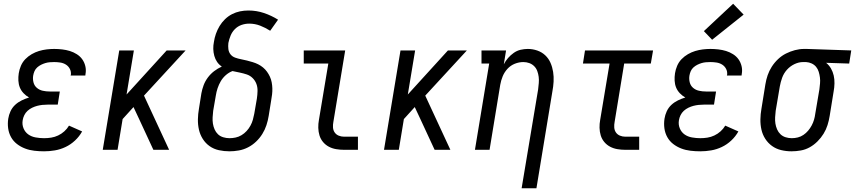

<svg xmlns="http://www.w3.org/2000/svg" viewBox="-20 -799 4560 1024"><path d="M215 8Q189 8 163 5Q137 2 113.5 -7Q90 -16 70.5 -31Q51 -46 39 -67.5Q27 -89 23.5 -114.5Q20 -140 24 -166Q27 -186 36 -205.5Q45 -225 60.5 -239.5Q76 -254 95.5 -263.5Q115 -273 135 -279Q119 -288 106 -301.5Q93 -315 86 -332Q79 -349 78 -369Q77 -389 80 -408Q83 -428 91.5 -448Q100 -468 115 -483.5Q130 -499 149 -510Q168 -521 188 -527Q208 -533 228.5 -535.5Q249 -538 269 -538Q290 -538 311.5 -535.5Q333 -533 352.5 -527Q372 -521 389.5 -510Q407 -499 418.5 -483Q430 -467 435 -446.5Q440 -426 436 -404Q436 -402 435.5 -400Q435 -398 435 -396H357Q357 -397 357 -398Q357 -399 358 -400Q360 -417 352.5 -431.5Q345 -446 331.5 -454.5Q318 -463 301.5 -465.5Q285 -468 269 -468Q257 -468 245 -467Q233 -466 221.5 -462.5Q210 -459 199 -453.5Q188 -448 178.5 -439.5Q169 -431 164 -419.5Q159 -408 157 -396Q154 -378 158.5 -360Q163 -342 176.5 -330.5Q190 -319 208 -315Q226 -311 245 -311H299L288 -241H234Q220 -241 206 -239.5Q192 -238 178.5 -234.5Q165 -231 151.5 -224.5Q138 -218 127 -208Q116 -198 109.5 -184.5Q103 -171 101 -158Q97 -135 105.5 -114.5Q114 -94 131 -82Q148 -70 170.5 -66Q193 -62 215 -62Q234 -62 253 -65Q272 -68 290 -76.5Q308 -85 323 -98.5Q338 -112 348 -129L418 -98Q403 -71 380 -49.5Q357 -28 329.5 -15Q302 -2 273 3Q244 8 215 8Z M528 0 616 -530H694L655 -295L869 -530H970L748 -289L882 0H798L722 -164L692 -228L634 -164L607 0Z M1204 8Q1175 8 1147.5 2Q1120 -4 1098 -19.5Q1076 -35 1061.5 -58Q1047 -81 1041 -107.5Q1035 -134 1035.5 -162.5Q1036 -191 1041 -219L1054 -301Q1058 -323 1066 -344.5Q1074 -366 1088.5 -385.5Q1103 -405 1122 -419.5Q1141 -434 1163 -444Q1148 -454 1138 -468.5Q1128 -483 1123 -501Q1118 -519 1117.5 -538Q1117 -557 1121 -576Q1124 -597 1131.5 -618.5Q1139 -640 1151 -660Q1163 -680 1180 -696.5Q1197 -713 1217.5 -723.5Q1238 -734 1260 -738.5Q1282 -743 1305 -743Q1348 -743 1388 -729.5Q1428 -716 1463 -694L1421 -635Q1396 -651 1368 -662Q1340 -673 1309 -673Q1288 -673 1268 -666Q1248 -659 1233 -644Q1218 -629 1210 -609.5Q1202 -590 1198 -570Q1196 -553 1198 -537Q1200 -521 1209.5 -509Q1219 -497 1234.5 -491.5Q1250 -486 1266 -483Q1282 -480 1297.5 -476Q1313 -472 1328 -467.5Q1343 -463 1357 -456Q1371 -449 1383 -439Q1395 -429 1404 -416.5Q1413 -404 1419.5 -390Q1426 -376 1429 -360Q1432 -344 1432.5 -328Q1433 -312 1431 -295Q1429 -278 1426 -262L1413 -181Q1409 -156 1401 -131.5Q1393 -107 1379 -84.5Q1365 -62 1345.5 -43.5Q1326 -25 1302.5 -13Q1279 -1 1253.5 3.5Q1228 8 1204 8ZM1204 -62Q1220 -62 1236.5 -65.5Q1253 -69 1268 -78Q1283 -87 1295 -100Q1307 -113 1315.5 -128.5Q1324 -144 1328.5 -160Q1333 -176 1336 -192L1350 -273Q1353 -293 1353.5 -313.5Q1354 -334 1347.5 -351.5Q1341 -369 1327.5 -382.5Q1314 -396 1296 -402Q1278 -408 1258.5 -412Q1239 -416 1220 -420Q1201 -413 1184.5 -398.5Q1168 -384 1157.5 -366Q1147 -348 1140.5 -328.5Q1134 -309 1131 -289L1117 -208Q1115 -191 1114 -173.5Q1113 -156 1115.5 -140Q1118 -124 1124.5 -109Q1131 -94 1142.5 -83Q1154 -72 1170.5 -67Q1187 -62 1204 -62Z M1815 0Q1794 0 1773 -3.5Q1752 -7 1734 -16.5Q1716 -26 1703 -41.5Q1690 -57 1684 -76.5Q1678 -96 1677.5 -117.5Q1677 -139 1681 -160L1731 -460H1600V-530H1821L1758 -149Q1755 -134 1756 -119Q1757 -104 1765 -92.5Q1773 -81 1786.5 -75.5Q1800 -70 1815 -70H1889V0Z M2028 0 2116 -530H2194L2155 -295L2369 -530H2470L2248 -289L2382 0H2298L2222 -164L2192 -228L2134 -164L2107 0Z M2762 205 2850 -322Q2852 -339 2853.5 -356Q2855 -373 2853 -389Q2851 -405 2845.5 -420Q2840 -435 2829 -446Q2818 -457 2803 -462.5Q2788 -468 2771 -468Q2748 -468 2725.5 -459Q2703 -450 2686.5 -432Q2670 -414 2661 -392Q2652 -370 2648 -347L2591 0H2513L2589 -460H2548V-530H2679L2667 -456Q2676 -474 2689.5 -489.5Q2703 -505 2720 -517Q2737 -529 2756.5 -533.5Q2776 -538 2795 -538Q2821 -538 2845.5 -529.5Q2870 -521 2888 -504Q2906 -487 2916 -464Q2926 -441 2930 -415.5Q2934 -390 2932.5 -363.5Q2931 -337 2926 -311L2841 205Z M3315 0Q3294 0 3273 -3.5Q3252 -7 3234 -16.5Q3216 -26 3203 -41.5Q3190 -57 3184 -76.5Q3178 -96 3177.5 -117.5Q3177 -139 3181 -160L3231 -460H3089L3100 -530H3463L3451 -460H3309L3258 -149Q3255 -134 3256 -119Q3257 -104 3265 -92.5Q3273 -81 3286.5 -75.5Q3300 -70 3315 -70H3389V0Z M3715 8Q3689 8 3663 5Q3637 2 3613.5 -7Q3590 -16 3570.5 -31Q3551 -46 3539 -67.5Q3527 -89 3523.5 -114.5Q3520 -140 3524 -166Q3527 -186 3536 -205.5Q3545 -225 3560.5 -239.5Q3576 -254 3595.5 -263.5Q3615 -273 3635 -279Q3619 -288 3606 -301.5Q3593 -315 3586 -332Q3579 -349 3578 -369Q3577 -389 3580 -408Q3583 -428 3591.5 -448Q3600 -468 3615 -483.5Q3630 -499 3649 -510Q3668 -521 3688 -527Q3708 -533 3728.5 -535.5Q3749 -538 3769 -538Q3790 -538 3811.5 -535.5Q3833 -533 3852.5 -527Q3872 -521 3889.5 -510Q3907 -499 3918.5 -483Q3930 -467 3935 -446.5Q3940 -426 3936 -404Q3936 -402 3935.5 -400Q3935 -398 3935 -396H3857Q3857 -397 3857 -398Q3857 -399 3858 -400Q3860 -417 3852.5 -431.5Q3845 -446 3831.5 -454.5Q3818 -463 3801.5 -465.5Q3785 -468 3769 -468Q3757 -468 3745 -467Q3733 -466 3721.5 -462.5Q3710 -459 3699 -453.5Q3688 -448 3678.5 -439.5Q3669 -431 3664 -419.5Q3659 -408 3657 -396Q3654 -378 3658.5 -360Q3663 -342 3676.5 -330.5Q3690 -319 3708 -315Q3726 -311 3745 -311H3799L3788 -241H3734Q3720 -241 3706 -239.5Q3692 -238 3678.5 -234.5Q3665 -231 3651.5 -224.5Q3638 -218 3627 -208Q3616 -198 3609.5 -184.5Q3603 -171 3601 -158Q3597 -135 3605.5 -114.5Q3614 -94 3631 -82Q3648 -70 3670.5 -66Q3693 -62 3715 -62Q3734 -62 3753 -65Q3772 -68 3790 -76.5Q3808 -85 3823 -98.5Q3838 -112 3848 -129L3918 -98Q3903 -71 3880 -49.5Q3857 -28 3829.5 -15Q3802 -2 3773 3Q3744 8 3715 8ZM3778 -587 3734 -633 3890 -779 3946 -721Z M4201 8Q4173 8 4146 1.5Q4119 -5 4097.5 -20.5Q4076 -36 4061.5 -58.5Q4047 -81 4041 -107.5Q4035 -134 4035.5 -162.5Q4036 -191 4041 -219L4062 -349Q4066 -374 4074 -397.5Q4082 -421 4096 -443Q4110 -465 4129.5 -483.5Q4149 -502 4172 -513.5Q4195 -525 4219.5 -531.5Q4244 -538 4268 -538Q4272 -538 4275.5 -538Q4279 -538 4283 -538L4520 -530L4509 -460L4386 -464Q4402 -451 4412 -433.5Q4422 -416 4426.5 -396Q4431 -376 4430.5 -354Q4430 -332 4426 -311L4405 -181Q4401 -156 4393.5 -132Q4386 -108 4372.5 -86Q4359 -64 4340 -45Q4321 -26 4298.5 -13.5Q4276 -1 4251 3.5Q4226 8 4201 8ZM4203 -62Q4219 -62 4235 -66Q4251 -70 4265 -79.5Q4279 -89 4290 -102Q4301 -115 4309 -130Q4317 -145 4321.5 -160.5Q4326 -176 4328 -192L4350 -322Q4352 -338 4353.5 -354Q4355 -370 4353 -385.5Q4351 -401 4346.5 -416Q4342 -431 4332.5 -442.5Q4323 -454 4309 -460.5Q4295 -467 4279 -468H4271Q4269 -468 4267 -468Q4265 -468 4263 -468Q4240 -468 4217 -457Q4194 -446 4177 -427Q4160 -408 4151.5 -384.5Q4143 -361 4139 -338L4117 -208Q4115 -191 4114 -173.5Q4113 -156 4115.5 -140Q4118 -124 4124.5 -109Q4131 -94 4142.5 -83Q4154 -72 4170 -67Q4186 -62 4203 -62Z"/></svg>

Font: Iosevka Slab
Style: Italic
Weight: 400
Italic angle: -9°
Monospace: yes
Designer: Belleve Invis
Foundry: Belleve Invis
Version: Version 11.1.0; ttfautohint (v1.8.3)